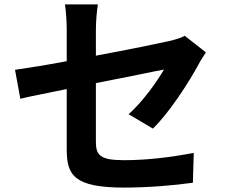

<svg xmlns="http://www.w3.org/2000/svg" viewBox="-20 -809 1040 869"><path d="M672 -227C745 -297 834 -435 879 -518C888 -537 903 -557 912 -572L816 -647C797 -636 773 -630 745 -623C700 -613 560 -584 414 -557V-675C414 -710 418 -758 423 -789H274C279 -758 282 -708 282 -675V-532C182 -513 95 -500 48 -493L72 -362C115 -373 193 -387 282 -406V-133C282 -16 315 40 543 40C651 40 769 30 853 18L857 -117C757 -98 649 -84 541 -84C432 -84 414 -107 414 -168V-433C556 -460 691 -489 722 -494C693 -444 628 -350 562 -292Z"/></svg>

Font: Spoqa Han Sans Neo Bold
Style: Bold
Weight: 700
Designer: [Spoqa Han Sans Neo] Dong-huui Kim  Younghwa Kang  Yujin Lee  [Noto Sans] Ryoko NISHIZUKA  (kana & ideographs); Paul D. 
Foundry: Spoqa (http://www.spoqa-han-sans.com)
Version: Version 1.000